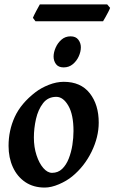

<svg xmlns="http://www.w3.org/2000/svg" viewBox="-20 -826 517 866"><path d="M425.3 -272.9Q425.3 -208 393.1 -141.8Q360.8 -75.7 306.2 -30.8Q280.8 -9.8 245.8 5.1Q210.9 20 181.6 20Q130.9 20 94.2 -4.6Q57.6 -29.3 38.1 -72Q18.6 -114.7 18.6 -168Q18.6 -237.8 46.6 -298.8Q74.7 -359.9 140.1 -410.2Q165.5 -429.7 200.2 -443.4Q234.9 -457 267.6 -457Q344.2 -457 384.8 -405.5Q425.3 -354 425.3 -272.9ZM311.5 -234.9Q311.5 -309.1 288.3 -349.1Q265.1 -389.2 233.9 -389.2Q196.3 -389.2 174.1 -360.4Q151.9 -331.5 142.3 -289.3Q132.8 -247.1 132.8 -205.6Q132.8 -162.1 144.8 -125.7Q156.7 -89.4 175.5 -67.9Q194.3 -46.4 214.8 -46.4Q241.7 -46.4 260.3 -64.2Q278.8 -82 290 -110.6Q301.3 -139.2 306.4 -171.9Q311.5 -204.6 311.5 -234.9ZM344.7 -612.8Q344.7 -592.8 335.2 -571.8Q325.7 -550.8 308.3 -536.4Q291 -522 267.1 -522Q243.7 -522 232.7 -536.6Q221.7 -551.3 221.7 -570.8Q221.7 -589.8 231 -611.1Q240.2 -632.3 257.3 -647.2Q274.4 -662.1 298.3 -662.1Q321.8 -662.1 333.3 -647Q344.7 -631.8 344.7 -612.8ZM476.6 -790.5Q474.1 -783.2 467.8 -771Q461.4 -758.8 454.8 -747.1Q448.2 -735.4 444.8 -730H140.1L128.4 -745.6Q132.3 -755.4 143.1 -775.9Q153.8 -796.4 159.7 -806.2H463.4Z"/></svg>

Font: Gentium Plus
Style: Bold Italic
Weight: 700
Italic angle: -8°
Designer: Victor Gaultney, Annie Olsen, Iska Routamaa, Becca Hirsbrunner
Foundry: SIL International
Version: Version 6.101